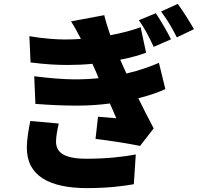

<svg xmlns="http://www.w3.org/2000/svg" viewBox="-20 -894 1040 987"><path d="M136 -272C128 -234 118 -180 118 -134C118 12 237 73 428 73C536 73 617 62 668 53L678 -100C609 -87 526 -78 424 -78C303 -78 268 -114 268 -167C268 -191 275 -229 282 -259ZM797 -571C763 -556 706 -534 630 -516L613 -553L598 -587C655 -598 702 -612 731 -623L703 -754C662 -739 608 -724 547 -713C534 -750 523 -786 516 -816L345 -784C363 -757 378 -728 396 -694C369 -692 342 -691 314 -691C269 -691 199 -696 131 -708L137 -573C214 -563 277 -560 327 -560C371 -560 415 -562 455 -566L476 -519L487 -492C449 -488 407 -486 363 -486C312 -486 232 -492 156 -502L162 -360C237 -354 312 -351 374 -351C435 -351 492 -355 545 -362L578 -286C553 -288 518 -291 484 -294L471 -180C539 -172 642 -156 700 -144L770 -234C742 -287 715 -340 691 -389C755 -405 803 -423 830 -436ZM694 -790C726 -744 743 -711 770 -653L859 -692C841 -729 806 -789 781 -826ZM808 -835C841 -790 860 -759 889 -702L977 -744C957 -780 920 -838 894 -874Z"/></svg>

Font: Noto Sans T Chinese Black
Style: Bold
Weight: 900
Designer: Ryoko NISHIZUKA (kana & ideographs); Paul D. Hunt (Latin, Greek & Cyrillic); Wenlong ZHANG (bopomofo); Sandoll Communica
Foundry: Adobe Systems Incorporated
Version: Version 1.000;PS 1;hotconv 1.0.78;makeotf.lib2.5.61930